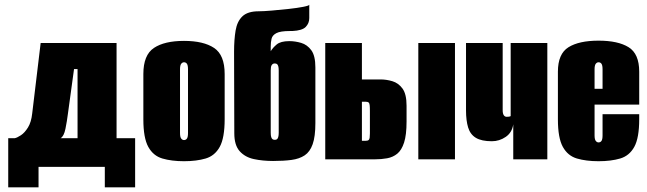

<svg xmlns="http://www.w3.org/2000/svg" viewBox="-20 -678 2755 817"><path d="M15 119V-90H43Q53 -92 69 -102.5Q85 -113 99 -135.5Q113 -158 117 -195L153 -495H476V-90H555V119H426V32H144V119ZM238 -90H310V-384H295L269 -194Q265 -162 258.5 -130Q252 -98 238 -90Z M763 8Q710 8 671 -3.5Q632 -15 611 -53Q590 -91 590 -170V-363Q590 -444 635 -474Q680 -504 763 -504Q846 -504 891 -474Q936 -444 936 -363V-171Q936 -91 915 -53Q894 -15 855 -3.5Q816 8 763 8ZM763 -82Q771 -82 775.5 -88.5Q780 -95 780 -112V-383Q780 -400 775.5 -406.5Q771 -413 763 -413Q756 -413 751 -406.5Q746 -400 746 -383V-112Q746 -95 751 -88.5Q756 -82 763 -82Z M1142 7Q1098 7 1060.5 -1Q1023 -9 1000 -34.5Q977 -60 977 -111L976 -458Q976 -509 982.5 -548Q989 -587 1011.5 -608.5Q1034 -630 1081 -630Q1101 -630 1136.5 -633Q1172 -636 1208.5 -640Q1245 -644 1270.5 -649Q1296 -654 1296 -658V-601Q1296 -579 1281 -563.5Q1266 -548 1224 -546H1214Q1173 -546 1156 -537Q1139 -528 1135.5 -513Q1132 -498 1132 -480V-460Q1140 -474 1157 -488.5Q1174 -503 1211 -503Q1236 -503 1261.5 -495.5Q1287 -488 1304.5 -464.5Q1322 -441 1322 -391V-154Q1322 -97 1310.5 -64.5Q1299 -32 1276.5 -17Q1254 -2 1220.5 2.5Q1187 7 1142 7ZM1149 -83Q1155 -83 1158.5 -85.5Q1162 -88 1164 -95Q1166 -102 1166 -113V-378Q1166 -390 1164 -396.5Q1162 -403 1158.5 -405.5Q1155 -408 1149 -408Q1145 -408 1142 -406.5Q1139 -405 1136.5 -401.5Q1134 -398 1133 -392.5Q1132 -387 1132 -378V-113Q1132 -102 1134 -95Q1136 -88 1140 -85.5Q1144 -83 1149 -83Z M1364 0V-495H1520V-340H1599Q1624 -340 1649.5 -332.5Q1675 -325 1692.5 -301.5Q1710 -278 1710 -228V-161Q1710 -104 1699.5 -71.5Q1689 -39 1670.5 -24Q1652 -9 1627.5 -4.5Q1603 0 1574 0ZM1520 -79H1537Q1545 -79 1548.5 -82Q1552 -85 1553 -92Q1554 -99 1554 -110V-206Q1554 -222 1553 -230.5Q1552 -239 1548.5 -242Q1545 -245 1537 -245H1520ZM1760 0V-495H1916V0Z M2164 0V-149Q2159 -114 2132 -95.5Q2105 -77 2073 -77Q2029 -77 2005 -91.5Q1981 -106 1972 -135.5Q1963 -165 1963 -208V-495H2119V-209Q2119 -195 2123.5 -188Q2128 -181 2136 -181Q2140 -181 2145 -181.5Q2150 -182 2153 -184V-495H2309V0Z M2527 8Q2474 8 2435 -3.5Q2396 -15 2375 -53Q2354 -91 2354 -170V-373Q2354 -449 2399 -477Q2444 -505 2527 -505Q2610 -505 2655 -477Q2700 -449 2700 -373V-233H2510V-102Q2510 -85 2515 -78.5Q2520 -72 2527 -72Q2535 -72 2539.5 -78.5Q2544 -85 2544 -102V-192H2700V-171Q2700 -91 2679 -53Q2658 -15 2619 -3.5Q2580 8 2527 8ZM2510 -300H2544V-383Q2544 -400 2539.5 -406.5Q2535 -413 2527 -413Q2520 -413 2515 -406.5Q2510 -400 2510 -383Z"/></svg>

Font: Alumni Sans Black
Style: Regular
Weight: 900
Designer: Robert E. Leuschke
Foundry: Robert E. Leuschke
Version: Version 1.018